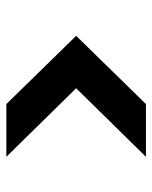

<svg xmlns="http://www.w3.org/2000/svg" viewBox="44 -586 490 619"><g transform="rotate(90 289.5 -276.0)"><path d="M485 -51H315L95 -276L315 -501H485L264 -276Z"/></g></svg>

Font: DM Sans 17pt
Style: Bold
Weight: 700
Version: Version 4.004;gftools[0.9.30]